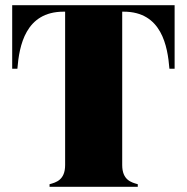

<svg xmlns="http://www.w3.org/2000/svg" viewBox="-20 -720 720 740"><path d="M653 -700H27V-455H47C54 -543 78 -675 225 -675H231V-84C231 -26 196 -17 171 -10V0H511V-10C486 -17 451 -26 451 -84V-675H457C603 -675 626 -542 633 -455H653Z"/></svg>

Font: Sprat Condensed Black
Style: Regular
Weight: 900
Designer: Ethan Nakache
Foundry: Collletttivo
Version: Version 2.000;Glyphs 3.2 (3217)